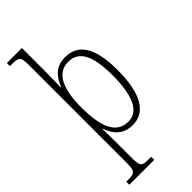

<svg xmlns="http://www.w3.org/2000/svg" viewBox="-310 -816 1112 1112"><g transform="rotate(-45 246.0 -260.0)"><path d="M19 240H223V215H206C149 215 139 210 139 141V18C139 -36 138 -81 137 -100H139C162 -32 205 10 278 10C379 10 441 -79 441 -277C441 -465 385 -546 276 -546C203 -546 163 -501 140 -439H137C137 -473 139 -523 139 -566V-760H16V-735H29C88 -735 98 -729 98 -661V140C98 209 86 215 31 215H19ZM275 -22C172 -22 139 -121 139 -276C139 -423 179 -514 272 -514C361 -514 399 -436 399 -277C399 -118 361 -22 275 -22Z"/></g></svg>

Font: Noto Serif Georgian Condensed ExtraLight
Style: Regular
Weight: 200
Width: 3
Designer: Monotype Design Team, Akaki Razmadze
Foundry: Google LLC
Version: Version 2.003